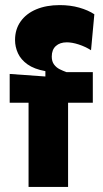

<svg xmlns="http://www.w3.org/2000/svg" viewBox="-20 -733 402 753"><path d="M92 0V-330H18V-443L158 -433V-454Q114 -462 88 -480.5Q62 -499 50.5 -524Q39 -549 39 -576Q39 -618 61 -649Q83 -680 122.5 -696.5Q162 -713 214 -713Q256 -713 291 -703Q326 -693 350 -677L337 -536Q315 -550 289 -558.5Q263 -567 242 -567Q215 -567 199 -552.5Q183 -538 183 -511Q183 -492 192 -480Q201 -468 214 -461.5Q227 -455 241 -450H344V-330H247V0Z"/></svg>

Font: Bricolage Grotesque SemiCondensed ExtraBold
Style: Regular
Weight: 800
Width: 4
Designer: Mathieu Triay
Foundry: Atelier Triay
Version: Version 1.001;gftools[0.9.33.dev8+g029e19f]